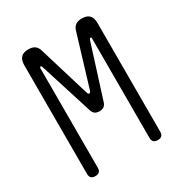

<svg xmlns="http://www.w3.org/2000/svg" viewBox="-175 -867 949 1004"><g transform="rotate(-30 300.0 -365.0)"><path d="M521 -22Q521 -6 513 2Q505 10 489 10Q472 10 464 2Q456 -6 456 -22V-622Q456 -630 451 -630Q446 -630 443 -622L342 -303Q337 -287 326.5 -280Q316 -273 300 -273Q284 -273 273.5 -280Q263 -287 258 -303L157 -622Q154 -631 149 -630Q144 -629 144 -622V-22Q144 -6 136 2Q128 10 111 10Q95 10 87 2Q79 -6 79 -22V-678Q79 -710 94 -725Q109 -740 138 -740Q162 -740 176.5 -730Q191 -720 197 -698L290 -391Q294 -380 300 -380Q306 -380 310 -391L403 -698Q409 -720 423.5 -730Q438 -740 462 -740Q491 -740 506 -725Q521 -710 521 -678Z"/></g></svg>

Font: Maple Mono ExtraLight
Style: Regular
Weight: 275
Monospace: yes
Designer: subframe7536
Version: Version 7.000